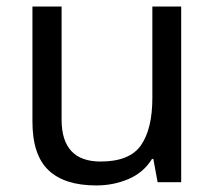

<svg xmlns="http://www.w3.org/2000/svg" viewBox="-20 -556 658 586"><path d="M533 -536V0H461L448 -71H444Q418 -29 372 -9.5Q326 10 274 10Q177 10 128 -36.5Q79 -83 79 -185V-536H168V-191Q168 -63 287 -63Q376 -63 410.5 -113Q445 -163 445 -257V-536Z"/></svg>

Font: Noto Sans Syriac Eastern
Style: Regular
Weight: 400
Designer: Patrick Giasson and the Monotype Design Team
Foundry: Monotype Imaging Inc.
Version: Version 3.001; ttfautohint (v1.8.4.7-5d5b)